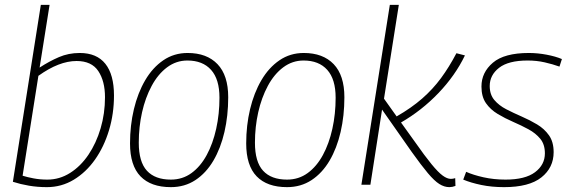

<svg xmlns="http://www.w3.org/2000/svg" viewBox="-20 -760 2351 790"><path d="M184 -740 143 -482Q183 -508 222.5 -525Q262 -542 308 -542Q378 -542 413.5 -497.5Q449 -453 449 -367Q449 -292 428.5 -224Q408 -156 371 -103.5Q334 -51 283.5 -20.5Q233 10 173 10Q134 10 99 4Q64 -2 33 -12L148 -740ZM295 -509Q223 -509 138 -448L73 -37Q92 -31 118.5 -26Q145 -21 175 -21Q225 -21 268.5 -48.5Q312 -76 344 -123.5Q376 -171 394 -232Q412 -293 412 -360Q412 -426 384.5 -467.5Q357 -509 295 -509Z M683 10Q601 10 558 -34.5Q515 -79 515 -170Q515 -244 531 -311Q547 -378 577.5 -430Q608 -482 652 -512Q696 -542 752 -542Q831 -542 875 -496Q919 -450 919 -360Q919 -284 903.5 -217Q888 -150 858 -99Q828 -48 784 -19Q740 10 683 10ZM683 -21Q731 -21 768 -48Q805 -75 830.5 -122Q856 -169 869.5 -230Q883 -291 883 -358Q883 -434 848.5 -472.5Q814 -511 751 -511Q705 -511 667.5 -483Q630 -455 604 -406.5Q578 -358 564.5 -298Q551 -238 551 -173Q551 -94 584.5 -57.5Q618 -21 683 -21Z M1161 10Q1079 10 1036 -34.5Q993 -79 993 -170Q993 -244 1009 -311Q1025 -378 1055.5 -430Q1086 -482 1130 -512Q1174 -542 1230 -542Q1309 -542 1353 -496Q1397 -450 1397 -360Q1397 -284 1381.5 -217Q1366 -150 1336 -99Q1306 -48 1262 -19Q1218 10 1161 10ZM1161 -21Q1209 -21 1246 -48Q1283 -75 1308.5 -122Q1334 -169 1347.5 -230Q1361 -291 1361 -358Q1361 -434 1326.5 -472.5Q1292 -511 1229 -511Q1183 -511 1145.5 -483Q1108 -455 1082 -406.5Q1056 -358 1042.5 -298Q1029 -238 1029 -173Q1029 -94 1062.5 -57.5Q1096 -21 1161 -21Z M1467 0 1584 -740H1621L1560 -354L1612 -281Q1673 -316 1717 -354.5Q1761 -393 1794.5 -438.5Q1828 -484 1858 -541L1893 -532Q1853 -449 1784 -377Q1715 -305 1630 -256L1686 -178Q1728 -118 1755.5 -84.5Q1783 -51 1801.5 -37.5Q1820 -24 1835 -24Q1844 -24 1853 -27L1854 5Q1841 10 1829 10Q1808 10 1787.5 -3Q1767 -16 1740.5 -47.5Q1714 -79 1674 -135L1552 -309L1504 0Z M1886 -21 1898 -53Q1927 -40 1969.5 -30.5Q2012 -21 2060 -21Q2141 -21 2181.5 -51.5Q2222 -82 2222 -129Q2222 -166 2203 -189Q2184 -212 2154.5 -228Q2125 -244 2091.5 -258.5Q2058 -273 2028 -291Q1998 -309 1979.5 -335.5Q1961 -362 1961 -404Q1961 -462 2008 -502Q2055 -542 2156 -542Q2192 -542 2229 -535Q2266 -528 2292 -517L2282 -486Q2254 -496 2221 -503.5Q2188 -511 2151 -511Q2072 -511 2033.5 -481Q1995 -451 1995 -406Q1995 -371 2014 -348.5Q2033 -326 2063 -310.5Q2093 -295 2126.5 -280.5Q2160 -266 2190 -248Q2220 -230 2239 -203Q2258 -176 2258 -134Q2258 -70 2207.5 -30Q2157 10 2054 10Q2003 10 1960 1Q1917 -8 1886 -21Z"/></svg>

Font: Georama ExtraLight
Style: Italic
Weight: 200
Italic angle: -9°
Designer: Jean-Baptiste Levee
Foundry: Production Type
Version: Version 1.000